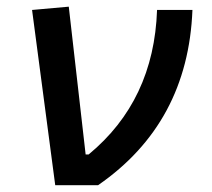

<svg xmlns="http://www.w3.org/2000/svg" viewBox="-20 -547 626 567"><path d="M143.1 0 74.7 -517.6 183.1 -527.3 232.9 -90.8H241.7Q434.6 -250 443.8 -517.6H548.3Q535.2 -183.6 269.5 0Z"/></svg>

Font: CaskaydiaCove NFP
Style: Italic
Weight: 400
Italic angle: -10°
Designer: Aaron Bell
Foundry: Saja Typeworks
Version: Version 2111.001; VTT 6.35;Nerd Fonts 3.1.1